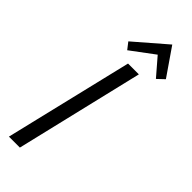

<svg xmlns="http://www.w3.org/2000/svg" viewBox="-298 -950 979 979"><g transform="rotate(45 191.5 -460.5)"><path d="M24 0 190 -693H268L103 0ZM139 -738 111 -774 281 -921 383 -773 346 -738 265 -832Z"/></g></svg>

Font: Ubuntu Sans
Style: Italic
Weight: 400
Italic angle: -13.5°
Designer: Dalton Maag Ltd
Foundry: Dalton Maag Ltd
Version: Version 1.006